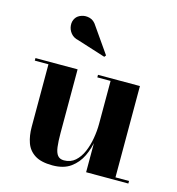

<svg xmlns="http://www.w3.org/2000/svg" viewBox="-107 -806 839 909"><g transform="rotate(15 312.0 -351.5)"><path d="M231.5 10Q175.5 10 144.8 -9.8Q114 -29.5 102 -63.5Q90 -97.5 90 -141V-447.5H23V-460H229.5V-148.5Q229.5 -106.5 233 -79.8Q236.5 -53 247 -40Q257.5 -27 278 -27Q310.5 -27 332.8 -46.8Q355 -66.5 368.5 -98Q382 -129.5 388.2 -166Q394.5 -202.5 394.5 -236.5L404 -238.5Q404 -202 397.5 -159.2Q391 -116.5 372.8 -78Q354.5 -39.5 320.5 -14.8Q286.5 10 231.5 10ZM394.5 0V-447.5H329.5V-460H535V-12.5H601.5V0ZM336 -550 197.5 -594Q173.5 -599 160 -615.5Q146.5 -632 144.8 -652.5Q143 -673 153.5 -689Q162.5 -703 181.8 -709.5Q201 -716 222 -710.2Q243 -704.5 257.5 -680.5L342.5 -558.5Z"/></g></svg>

Font: Bodoni Moda 18pt
Style: Bold
Weight: 700
Designer: Owen Earl
Foundry: indestructible type
Version: Version 2.004